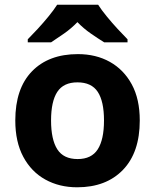

<svg xmlns="http://www.w3.org/2000/svg" viewBox="-20 -786 659 816"><path d="M574 -274Q574 -138 502.5 -64Q431 10 308 10Q232 10 172.5 -23Q113 -56 79 -119.5Q45 -183 45 -274Q45 -410 116 -483Q187 -556 311 -556Q388 -556 447 -523Q506 -490 540 -427.5Q574 -365 574 -274ZM197 -274Q197 -193 223.5 -151.5Q250 -110 310 -110Q369 -110 395.5 -151.5Q422 -193 422 -274Q422 -355 395.5 -395.5Q369 -436 309 -436Q250 -436 223.5 -395.5Q197 -355 197 -274ZM397 -766Q411 -744 433.5 -716.5Q456 -689 480 -663Q504 -637 522 -619V-606H423Q397 -622 366 -643.5Q335 -665 309 -692Q283 -665 253 -644Q223 -623 197 -606H98V-619Q117 -638 140.5 -663.5Q164 -689 186.5 -716.5Q209 -744 223 -766Z"/></svg>

Font: Noto Sans Medefaidrin
Style: Bold
Weight: 700
Designer: Dalton Maag Ltd
Foundry: Dalton Maag Ltd
Version: Version 1.002; ttfautohint (v1.8.4.7-5d5b)